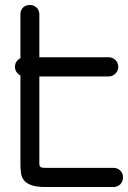

<svg xmlns="http://www.w3.org/2000/svg" viewBox="-20 -751 514 771"><path d="M435 -77Q452 -77 463 -66Q474 -55 474 -39Q474 -22 463 -11Q452 0 435 0H163Q128 0 107.5 -7Q87 -14 77 -26Q67 -38 64.5 -55Q62 -72 62 -92V-693Q62 -710 72.5 -720.5Q83 -731 100 -731Q116 -731 127 -720.5Q138 -710 138 -693V-92Q138 -85 142 -81Q146 -77 163 -77ZM79 -444Q63 -444 51.5 -455.5Q40 -467 40 -482Q40 -499 51.5 -510Q63 -521 79 -521H417Q432 -521 443.5 -510Q455 -499 455 -482Q455 -467 443.5 -455.5Q432 -444 417 -444Z"/></svg>

Font: VDS Compensated
Style: Light
Weight: 300
Designer: artmaker
Foundry: artmaker
Version: Version 1.000 2012 initial release